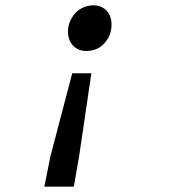

<svg xmlns="http://www.w3.org/2000/svg" viewBox="-20 -522 640 723"><path d="M324 -246 278 66 258 181H147L170 66L252 -246ZM332 -502Q362 -502 381 -482Q400 -462 400 -430Q400 -389 373.5 -359.5Q347 -330 305 -330Q274 -330 255 -350.5Q236 -371 236 -403Q236 -423 243.5 -441Q251 -459 263.5 -472.5Q276 -486 293.5 -494Q311 -502 332 -502Z"/></svg>

Font: Source Code Pro Semibold
Style: Italic
Weight: 600
Italic angle: -11°
Monospace: yes
Designer: Paul D. Hunt, Teo Tuominen
Foundry: Adobe Systems Incorporated
Version: Version 1.050;PS 1.000;hotconv 16.6.51;makeotf.lib2.5.65220